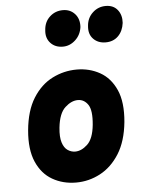

<svg xmlns="http://www.w3.org/2000/svg" viewBox="-56 -839 660 900"><g transform="rotate(-5 274.0 -389.0)"><path d="M266 17.5Q204 17.5 154.8 -10.8Q105.5 -39 80 -97.5Q54.5 -156 62.5 -245.5Q71 -338 107.8 -396.5Q144.5 -455 199 -482.5Q253.5 -510 314 -510Q374 -510 423 -482.5Q472 -455 498 -396.8Q524 -338.5 515.5 -245.5Q506.5 -155.5 469.8 -97.2Q433 -39 379.5 -10.8Q326 17.5 266 17.5ZM274 -127.5Q303.5 -127.5 331.8 -154Q360 -180.5 366.5 -245.5Q373 -313 354.8 -340Q336.5 -367 307 -367Q276.5 -367 246.8 -339.8Q217 -312.5 210 -245.5Q205.5 -202 213.8 -176Q222 -150 238.5 -138.8Q255 -127.5 274 -127.5ZM259.5 -622.5Q223 -622.5 201.2 -646.2Q179.5 -670 183.5 -707Q186 -745.5 211.8 -769.2Q237.5 -793 274 -793Q308 -793 329.8 -769.2Q351.5 -745.5 349 -707Q344 -670 318 -646.2Q292 -622.5 259.5 -622.5ZM461 -625Q425 -625 403 -647.8Q381 -670.5 385 -709Q387.5 -746 413.5 -770.5Q439.5 -795 475.5 -795Q511.5 -795 531 -770.5Q550.5 -746 548 -709Q543 -670.5 520 -647.8Q497 -625 461 -625Z"/></g></svg>

Font: Karla ExtraBold
Style: Italic
Weight: 800
Italic angle: -8°
Designer: Jonathan Pinhorn
Version: Version 2.004;gftools[0.9.33]